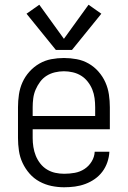

<svg xmlns="http://www.w3.org/2000/svg" viewBox="-20 -783 540 811"><path d="M251 8Q274 8 296.5 5Q319 2 340.5 -6Q362 -14 380.5 -27Q399 -40 412.5 -58Q426 -76 433.5 -98Q441 -120 442 -142H380Q379 -120 367 -100.5Q355 -81 336.5 -69Q318 -57 296 -53Q274 -49 251 -49Q232 -49 213.5 -53Q195 -57 178.5 -67Q162 -77 150 -92.5Q138 -108 131 -125.5Q124 -143 121 -162Q118 -181 118 -200V-237H444V-330Q444 -357 440 -384Q436 -411 425 -435.5Q414 -460 396 -480.5Q378 -501 354.5 -514.5Q331 -528 304 -533Q277 -538 250 -538Q223 -538 196.5 -533Q170 -528 146.5 -514.5Q123 -501 104.5 -480.5Q86 -460 75 -435.5Q64 -411 60 -384Q56 -357 56 -330V-200Q56 -173 60 -146Q64 -119 75.5 -94.5Q87 -70 105 -49.5Q123 -29 147 -16Q171 -3 197.5 2.5Q224 8 251 8ZM118 -293V-330Q118 -349 120.5 -368Q123 -387 130.5 -404.5Q138 -422 149.5 -437.5Q161 -453 177 -463Q193 -473 212 -477.5Q231 -482 250 -482Q269 -482 288 -477.5Q307 -473 323 -463Q339 -453 351 -437.5Q363 -422 370 -404.5Q377 -387 379.5 -368Q382 -349 382 -330V-293ZM216 -572H284L408 -725L354 -763L250 -619L146 -763L92 -725Z"/></svg>

Font: Iosevka SS09 Light
Style: Regular
Weight: 300
Monospace: yes
Designer: Belleve Invis
Foundry: Belleve Invis
Version: Version 5.2.1; ttfautohint (v1.8.3)